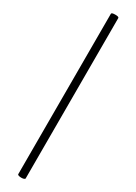

<svg xmlns="http://www.w3.org/2000/svg" viewBox="-241 -747 650 918"><g transform="rotate(30 84.0 -288.0)"><path d="M86 -738Q106 -738 106 -731V154Q106 158 100 160Q94 162 86 162Q77 162 71 160Q65 158 65 154V-731Q65 -738 86 -738Z"/></g></svg>

Font: Cormorant Infant Medium
Style: Regular
Weight: 500
Designer: Christian Thalmann (Catharsis Fonts)
Foundry: Catharsis Fonts
Version: Version 4.000